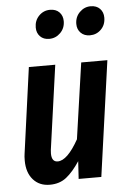

<svg xmlns="http://www.w3.org/2000/svg" viewBox="-55 -822 579 877"><g transform="rotate(-5 234.0 -383.0)"><path d="M33 -105Q33 -125 35 -136L89 -529H210L156 -143Q155 -137 155 -127Q155 -88 183 -88Q227 -88 279 -181L329 -529H449L375 0H271L276 -81Q245 -34 214 -9.5Q183 15 138 15Q90 15 61.5 -17.5Q33 -50 33 -105ZM136 -706Q136 -738 157 -759.5Q178 -781 208 -781Q235 -781 250.5 -765Q266 -749 266 -724Q266 -692 244.5 -670.5Q223 -649 193 -649Q167 -649 151.5 -665Q136 -681 136 -706ZM322 -706Q322 -738 343.5 -759.5Q365 -781 394 -781Q421 -781 436.5 -765Q452 -749 452 -724Q452 -691 431 -670Q410 -649 380 -649Q354 -649 338 -665Q322 -681 322 -706Z"/></g></svg>

Font: Fira Sans Extra Condensed Medium
Style: Italic
Weight: 500
Width: 3
Italic angle: -8°
Designer: Carrois Corporate & Edenspiekermann AG
Foundry: Carrois Corporate GbR & Edenspiekermann AG
Version: Version 4.203